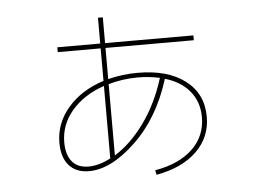

<svg xmlns="http://www.w3.org/2000/svg" viewBox="-49 -696 1099 810"><g transform="rotate(-5 500.0 -291.0)"><path d="M540 -385.7Q667 -385.7 740.7 -329.6Q814.5 -273.4 814.5 -175.8Q814.5 -88.9 752.9 -29.3Q691.4 30.3 582 49.8L578.1 30.3Q680.7 12.7 737.3 -41.5Q793.9 -95.7 793.9 -175.8Q793.9 -240.2 756.8 -285.6Q719.7 -331.1 652.3 -350.6Q602.5 -189.5 498 -89.8Q393.6 9.8 299.8 9.8Q246.1 9.8 215.8 -23.9Q185.5 -57.6 185.5 -120.1Q185.5 -203.1 242.2 -268.6Q298.8 -334 393.6 -364.3V-502H211.9V-522.5H393.6V-631.8H414.1V-522.5H788.1V-502H414.1V-370.1Q475.6 -385.7 540 -385.7ZM631.8 -356.4Q585 -366.2 540 -366.2Q473.6 -366.2 414.1 -348.6V-46.9Q482.4 -88.9 540.5 -168.9Q598.6 -249 631.8 -356.4ZM393.6 -342.8Q307.6 -313.5 256.8 -254.4Q206.1 -195.3 206.1 -120.1Q206.1 -67.4 230 -38.6Q253.9 -9.8 299.8 -9.8Q343.8 -9.8 393.6 -36.1Z"/></g></svg>

Font: Mgen+ 1mn thin
Style: Regular
Weight: 100
Designer: [Source Han Sans]
Ryoko NISHIZUKA  (kana & ideographs); Paul D. Hunt (Latin, Greek & Cyrillic); Wenlong ZHANG  (bopomofo
Version: Version 1.059.20150602